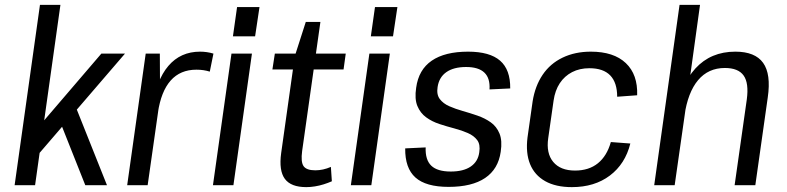

<svg xmlns="http://www.w3.org/2000/svg" viewBox="-20 -760 3228 788"><path d="M85 -177 396 -540H493L112 -97ZM144 -740H228L124 0H40ZM220 -277 287 -331 419 0H330Z M578 -540H636L637 -358L586 0H502ZM605 -318Q621 -431 671 -489.5Q721 -548 801 -548Q815 -548 829 -546Q843 -544 856 -540L841 -466Q816 -474 786 -474Q720 -474 680.5 -429.5Q641 -385 628 -297Z M1014 -540 938 0H854L930 -540ZM1045 -731 1027 -611H936L953 -731Z M1237 8Q1174 8 1149 -26Q1124 -60 1134 -132L1190 -530L1235 -670H1295L1220 -140Q1214 -95 1226 -78Q1238 -61 1274 -61Q1290 -61 1306 -64.5Q1322 -68 1338 -75L1342 -16Q1326 -9 1308.5 -3.5Q1291 2 1272.5 5Q1254 8 1237 8ZM1108 -540H1399L1390 -475H1098Z M1580 -540 1504 0H1420L1496 -540ZM1611 -731 1593 -611H1502L1519 -731Z M1821 7Q1728 7 1685 -31.5Q1642 -70 1643 -151L1727 -155Q1725 -104 1750 -80Q1775 -56 1830 -56Q1882 -56 1912 -76.5Q1942 -97 1947 -135Q1952 -167 1938.5 -185Q1925 -203 1900 -214Q1875 -225 1844.5 -233Q1814 -241 1783.5 -251Q1753 -261 1729 -278.5Q1705 -296 1693 -325Q1681 -354 1688 -400Q1698 -474 1752 -511Q1806 -548 1901 -548Q1990 -548 2032.5 -511Q2075 -474 2074 -397L1989 -393Q1992 -439 1968 -462Q1944 -485 1893 -485Q1842 -485 1812 -464Q1782 -443 1776 -403Q1771 -372 1785 -353.5Q1799 -335 1824 -324Q1849 -313 1879 -304.5Q1909 -296 1939.5 -285.5Q1970 -275 1994 -258Q2018 -241 2030 -212Q2042 -183 2035 -137Q2025 -66 1971 -29.5Q1917 7 1821 7Z M2327 8Q2261 8 2217.5 -16.5Q2174 -41 2155.5 -86.5Q2137 -132 2145 -196L2166 -344Q2176 -407 2207 -453Q2238 -499 2289 -523.5Q2340 -548 2405 -548Q2499 -548 2548.5 -501Q2598 -454 2595 -369L2513 -363Q2513 -421 2484.5 -450.5Q2456 -480 2399 -480Q2359 -480 2328 -464Q2297 -448 2277.5 -418.5Q2258 -389 2252 -347L2230 -193Q2221 -131 2250.5 -95.5Q2280 -60 2340 -60Q2397 -60 2434 -90Q2471 -120 2487 -177L2567 -171Q2546 -87 2483 -39.5Q2420 8 2327 8Z M3045 -352Q3054 -419 3032 -450Q3010 -481 2955 -481Q2887 -481 2845 -431Q2803 -381 2789 -285L2743 -217L2752 -278Q2771 -410 2834 -479Q2897 -548 2998 -548Q3079 -548 3112 -502Q3145 -456 3131 -360L3080 0H2995ZM2769 -740H2853L2801 -364L2749 0H2665Z"/></svg>

Font: Pathway Extreme SemiCondensed
Style: Italic
Weight: 400
Width: 4
Italic angle: -8°
Version: Version 1.001;gftools[0.9.26]